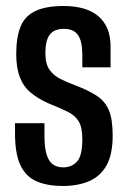

<svg xmlns="http://www.w3.org/2000/svg" viewBox="-20 -612 424 639"><path d="M188 7Q139 7 103 -8Q67 -23 48.5 -61Q30 -99 30 -168V-202Q54 -202 79 -202Q104 -202 128 -202V-160Q128 -118 136 -95Q144 -72 158 -63.5Q172 -55 190 -55Q219 -55 236.5 -74.5Q254 -94 254 -148Q254 -188 242 -208Q230 -228 204.5 -240.5Q179 -253 139 -269Q106 -284 82 -304Q58 -324 46 -355Q34 -386 34 -432Q34 -488 48.5 -523.5Q63 -559 98 -575.5Q133 -592 192 -592Q268 -592 308 -557.5Q348 -523 348 -457V-388Q325 -388 301.5 -388Q278 -388 254 -388V-429Q254 -475 239.5 -495.5Q225 -516 193 -516Q160 -516 145.5 -496.5Q131 -477 131 -435Q131 -399 145 -379.5Q159 -360 181.5 -349Q204 -338 228 -329Q273 -312 301 -294Q329 -276 342 -246Q355 -216 355 -161Q355 -98 334.5 -61.5Q314 -25 276.5 -9Q239 7 188 7Z"/></svg>

Font: Alumni Sans Thin SemiBold
Style: Regular
Weight: 600
Version: Version 1.018